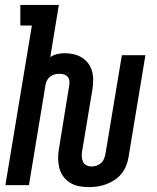

<svg xmlns="http://www.w3.org/2000/svg" viewBox="-20 -755 640 783"><path d="M341 8Q320 8 300.5 4Q281 0 264.5 -10.5Q248 -21 237 -37Q226 -53 221.5 -72Q217 -91 217 -111.5Q217 -132 221 -152L262 -405Q264 -415 263 -424.5Q262 -434 256.5 -441Q251 -448 242 -451Q233 -454 223 -454Q214 -454 204.5 -452Q195 -450 186.5 -444Q178 -438 173 -429.5Q168 -421 166 -411L98 0H2L110 -651H63V-735H220L185 -522Q198 -531 213 -534.5Q228 -538 243 -538Q262 -538 280 -534Q298 -530 313.5 -520.5Q329 -511 339.5 -497Q350 -483 355 -465.5Q360 -448 360 -429Q360 -410 357 -391L315 -139Q313 -127 313.5 -116Q314 -105 318.5 -95.5Q323 -86 332.5 -81Q342 -76 353 -76Q364 -76 374 -79.5Q384 -83 392 -90Q400 -97 404 -107Q408 -117 410 -127L477 -530H573L504 -113Q501 -95 494 -78Q487 -61 475 -46Q463 -31 446.5 -20.5Q430 -10 412.5 -3.5Q395 3 377 5.5Q359 8 341 8Z"/></svg>

Font: Iosevka Slab Medium Extended
Style: Italic
Weight: 500
Width: 7
Italic angle: -9°
Monospace: yes
Designer: Belleve Invis
Foundry: Belleve Invis
Version: Version 11.1.0; ttfautohint (v1.8.3)